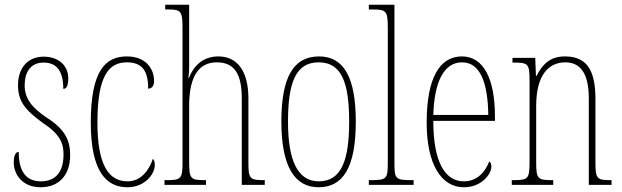

<svg xmlns="http://www.w3.org/2000/svg" viewBox="-20 -780 2624 810"><path d="M151 10C229 10 276 -41 276 -126C276 -185 256 -234 178 -283C114 -326 84 -365 84 -420C84 -473 107 -516 164 -516C221 -516 247 -478 247 -405C262 -405 268 -421 268 -450C268 -504 226 -541 164 -541C97 -541 56 -493 56 -421C56 -355 83 -317 164 -259C234 -213 248 -174 248 -129C248 -52 213 -15 152 -15C88 -15 59 -60 59 -139C46 -139 38 -125 38 -93C38 -50 70 10 151 10Z M518 10C591 10 633 -46 633 -83C633 -98 630 -105 625 -110C610 -65 577 -15 518 -15C437 -15 391 -86 391 -264C391 -462 440 -517 515 -517C581 -517 605 -480 605 -406C617 -406 630 -414 630 -437C630 -495 591 -542 515 -542C423 -542 363 -479 363 -263C363 -55 429 10 518 10Z M674 0H849V-20H844C784 -20 778 -26 778 -96V-333C778 -459 819 -517 895 -517C973 -517 1000 -462 1000 -364V0H1097V-20H1089C1033 -20 1028 -29 1028 -94V-364C1028 -482 980 -542 901 -542C833 -542 795 -498 777 -451H775C777 -469 778 -483 778 -495V-760H677V-740H693C743 -740 750 -731 750 -664V-96C750 -26 744 -20 683 -20H674Z M1324 10C1427 10 1481 -73 1481 -267C1481 -449 1433 -542 1326 -542C1216 -542 1167 -451 1167 -267C1167 -76 1224 10 1324 10ZM1325 -15C1236 -15 1195 -102 1195 -267C1195 -434 1229 -517 1324 -517C1420 -517 1453 -434 1453 -267C1453 -103 1420 -15 1325 -15Z M1536 0H1725V-20H1721C1648 -20 1644 -24 1644 -94V-760H1536V-740H1549C1609 -740 1616 -736 1616 -662V-94C1616 -24 1612 -20 1539 -20H1536Z M1937 10C2012 10 2053 -46 2053 -77C2053 -90 2049 -96 2044 -99C2028 -57 1995 -15 1937 -15C1857 -15 1808 -97 1808 -270H2068V-291C2068 -445 2021 -542 1929 -542C1834 -542 1780 -450 1780 -262C1780 -88 1841 10 1937 10ZM2040 -295H1808C1812 -431 1851 -517 1929 -517C2008 -517 2038 -427 2040 -295Z M2139 0H2314V-20H2308C2248 -20 2242 -26 2242 -96V-333C2242 -467 2297 -517 2365 -517C2437 -517 2464 -457 2464 -364V0H2560V-20H2556C2498 -20 2492 -26 2492 -96V-363C2492 -486 2454 -542 2363 -542C2300 -542 2268 -508 2243 -459H2241L2238 -536H2142V-516H2147C2208 -516 2214 -511 2214 -441V-96C2214 -26 2208 -20 2147 -20H2139Z"/></svg>

Font: Noto Serif ExtraCondensed Thin
Style: Regular
Weight: 100
Width: 2
Designer: Monotype Design Team
Foundry: Monotype Imaging Inc.
Version: Version 2.013